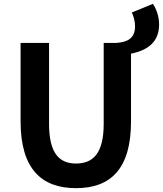

<svg xmlns="http://www.w3.org/2000/svg" viewBox="-20 -964 847 998"><path d="M661 -685C749 -703 807 -746 807 -837C807 -879 792 -919 775 -944L665 -899C674 -881 682 -854 682 -827C682 -760 636 -745 586 -741H519V-320C519 -166 463 -114 375 -114C289 -114 235 -166 235 -320V-741H87V-333C87 -87 195 14 375 14C556 14 661 -87 661 -333Z"/></svg>

Font: Noto Sans HK
Style: Bold
Weight: 700
Designer: Ryoko NISHIZUKA 西塚涼子 (kana, bopomofo & ideographs); Paul D. Hunt (Latin, Greek & Cyrillic); Sandoll Communications 산돌커뮤니
Foundry: Adobe
Version: Version 2.002;hotconv 1.0.116;makeotfexe 2.5.65601